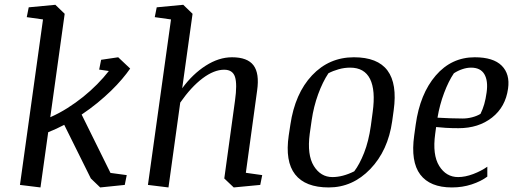

<svg xmlns="http://www.w3.org/2000/svg" viewBox="-20 -783 2188 813"><path d="M508.3 0 404.3 10.7 364.7 -27.3 252 -254.4Q235.8 -246.1 218.8 -238Q201.7 -230 184.1 -223.1L151.4 10.7L64.5 0L162.1 -700.7L93.3 -710.4L101.6 -752L214.4 -762.7L253.9 -724.6L192.9 -286.6Q230.5 -303.2 265.6 -325.4Q300.8 -347.7 332.3 -373Q363.8 -398.4 391.4 -426.3Q418.9 -454.1 440.9 -482.4L399.9 -488.3L408.2 -529.8L480.5 -540.5L531.2 -492.7Q517.1 -472.2 496.6 -448Q476.1 -423.8 450 -398.4Q423.8 -373 392.6 -347.4Q361.3 -321.8 325.7 -297.9L447.8 -50.8L516.6 -41.5Z M1082 0 969.7 10.7 929.7 -27.3 975.1 -356.9Q984.9 -426.8 975.1 -457.3Q965.3 -487.8 929.2 -487.8Q886.2 -487.8 837.6 -451.2Q789.1 -414.6 743.2 -348.6L693.4 10.7L606.4 0L704.1 -700.7L635.3 -710.4L643.6 -752L755.9 -762.7L795.4 -724.6L751.5 -409.2Q795.4 -469.2 851.1 -504.9Q906.7 -540.5 962.4 -540.5Q1027.8 -540.5 1053.5 -506.3Q1079.1 -472.2 1068.8 -399.9L1021 -51.3L1090.3 -41.5Z M1372.1 10.7Q1272.9 10.7 1229.7 -44.4Q1186.5 -99.6 1202.6 -209.5L1209.5 -254.9Q1229 -387.2 1301.3 -463.9Q1373.5 -540.5 1478.5 -540.5Q1579.1 -540.5 1620.8 -484.4Q1662.6 -428.2 1647 -315.9L1640.6 -269.5Q1623 -145.5 1548.1 -67.4Q1473.1 10.7 1372.1 10.7ZM1558.1 -308.6Q1570.8 -400.9 1546.9 -448.7Q1522.9 -496.6 1462.9 -496.6Q1438 -496.6 1413.8 -489.7Q1389.6 -482.9 1370.6 -472.7Q1346.2 -436 1327.1 -383.8Q1308.1 -331.5 1299.8 -274.4L1291.5 -216.3Q1279.8 -127.4 1308.8 -80.3Q1337.9 -33.2 1387.7 -33.2Q1409.2 -33.2 1432.4 -39.3Q1455.6 -45.4 1480 -57.6Q1502.4 -86.9 1521.7 -135.7Q1541 -184.6 1550.3 -250.5Z M2131.3 -407.7Q2120.6 -330.1 2063.5 -285.2Q2006.3 -240.2 1921.9 -240.2Q1892.1 -240.2 1867.2 -241.7Q1842.3 -243.2 1826.7 -245.1L1822.8 -216.3Q1810.5 -127.4 1839.8 -80.3Q1869.1 -33.2 1919.9 -33.2Q1949.7 -33.2 1983.9 -46.1Q2018.1 -59.1 2043.5 -77.1V-35.2Q2016.6 -15.1 1977.3 -2.2Q1938 10.7 1893.6 10.7Q1800.8 10.7 1759.5 -43.9Q1718.3 -98.6 1733.9 -209.5L1740.2 -254.9Q1758.3 -385.7 1825 -463.1Q1891.6 -540.5 1990.2 -540.5Q2068.8 -540.5 2104.5 -504.9Q2140.1 -469.2 2131.3 -407.7ZM1901.9 -472.7Q1879.4 -439.5 1860.6 -389.6Q1841.8 -339.8 1832.5 -284.7Q1859.9 -283.2 1886.5 -282.2Q1913.1 -281.2 1938.5 -281.2Q1959.5 -281.2 1979.2 -286.4Q1999 -291.5 2014.6 -300.8Q2024.4 -320.8 2030.5 -342Q2036.6 -363.3 2040.5 -391.6Q2047.4 -440.9 2031 -468.8Q2014.6 -496.6 1974.6 -496.6Q1957 -496.6 1938 -490.2Q1918.9 -483.9 1901.9 -472.7Z"/></svg>

Font: Noticia Text
Style: Italic
Weight: 400
Italic angle: -8°
Designer: JM Sole
Foundry: JM Sole
Version: Version 1.003